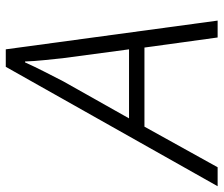

<svg xmlns="http://www.w3.org/2000/svg" viewBox="-126 -682 755 648"><g transform="rotate(-90 251.0 -357.5)"><path d="M-53 0 350 -715H409L506 0H449L415 -247H148L11 0ZM176 -299H409L379 -523Q376 -552 372.5 -586Q369 -620 368 -650H365Q351 -619 334.5 -586.5Q318 -554 301 -521Z"/></g></svg>

Font: Noto Sans Light
Style: Italic
Weight: 300
Italic angle: -12°
Designer: Monotype Design Team
Foundry: Monotype Imaging Inc.
Version: Version 2.013; ttfautohint (v1.8.4.7-5d5b)